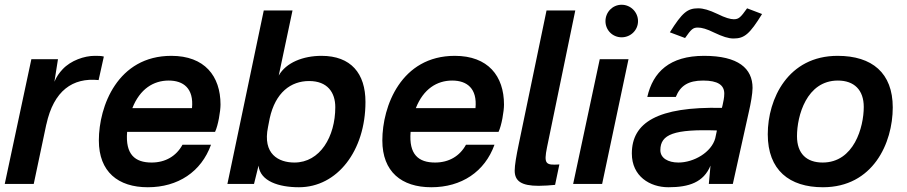

<svg xmlns="http://www.w3.org/2000/svg" viewBox="-21 -774 3817 808"><path d="M377 -539C335 -539 277 -520 242 -482C229 -468 217 -452 208 -430L223 -525H111L-1 0H121L174 -251V-250C205 -393 285 -448 394 -437L416 -536C405 -539 393 -539 377 -539Z M700 -539C474 -539 395 -327 395 -183C395 -51 476 14 601 14C728 14 826 -51 867 -165H747C721 -117 675 -90 617 -90C547 -90 506 -124 514 -219H884C897 -246 907 -306 907 -334C907 -454 840 -539 700 -539ZM536 -319C568 -400 625 -435 689 -435C751 -435 795 -402 787 -319Z M1210 -730H1089L936 0H1048L1067 -77C1074 -11 1153 14 1237 14C1398 14 1517 -139 1517 -345C1517 -465 1456 -539 1332 -539C1255 -539 1183 -511 1152 -456ZM1107 -240 1114 -276C1138 -385 1203 -433 1280 -433C1357 -433 1390 -385 1390 -323C1390 -199 1326 -90 1218 -90C1152 -90 1083 -125 1107 -240Z M1893 -539C1667 -539 1588 -327 1588 -183C1588 -51 1669 14 1794 14C1921 14 2019 -51 2060 -165H1940C1914 -117 1868 -90 1810 -90C1740 -90 1699 -124 1707 -219H2077C2090 -246 2100 -306 2100 -334C2100 -454 2033 -539 1893 -539ZM1729 -319C1761 -400 1818 -435 1882 -435C1944 -435 1988 -402 1980 -319Z M2281 -154 2400 -730H2279L2162 -167C2152 -119 2145 -79 2145 -56C2145 -12 2173 8 2246 8C2266 8 2297 6 2315 4L2333 -82C2275 -78 2267 -84 2281 -154Z M2624 -525H2503L2391 0H2513ZM2527 -685C2527 -647 2557 -617 2595 -617C2633 -617 2664 -647 2664 -685C2664 -723 2633 -754 2595 -754C2557 -754 2527 -723 2527 -685Z M2942 -539C2797 -539 2727 -471 2703 -366H2823C2842 -413 2875 -435 2938 -435C3000 -435 3027 -416 3027 -380C3027 -362 3023 -347 3020 -332L3017 -320C2746 -326 2638 -258 2638 -128C2638 -32 2714 14 2792 14C2879 14 2940 -7 2969 -77L2962 0H3063L3131 -306C3138 -336 3146 -380 3146 -404C3146 -486 3086 -539 2942 -539ZM2758 -142C2758 -209 2816 -231 2996 -225L2989 -192C2973 -133 2899 -90 2834 -90C2790 -90 2758 -109 2758 -142ZM2798 -638 2862 -614C2888 -651 2895 -658 2916 -658C2932 -658 2954 -652 2984 -637C3020 -620 3044 -612 3066 -612C3112 -612 3134 -631 3186 -715L3123 -739C3096 -701 3088 -693 3067 -693C3053 -693 3031 -699 2999 -715C2963 -732 2939 -739 2917 -739C2872 -739 2850 -721 2798 -638Z M3333 -201C3333 -286 3373 -435 3505 -435C3574 -435 3614 -395 3614 -324C3614 -239 3573 -90 3441 -90C3374 -90 3333 -127 3333 -201ZM3210 -209C3210 -58 3301 14 3442 14C3653 14 3736 -172 3736 -322C3736 -467 3649 -539 3504 -539C3295 -539 3210 -358 3210 -209Z"/></svg>

Font: Nacelle SemiBold
Style: Italic
Weight: 600
Italic angle: -12°
Designer: Sora Sagano
Foundry: Sora Sagano
Version: Version 1.000;FEAKit 1.0